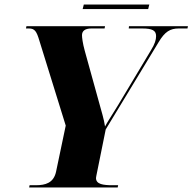

<svg xmlns="http://www.w3.org/2000/svg" viewBox="-20 -830 852 850"><path d="M346 -790H636L641 -810H351ZM109 0H501L503 -10H479C437 -10 405 -14 405 -42C405 -46 407 -53 410 -69L448 -257L682 -643C710 -690 733 -704 772 -704H810L812 -714H551L550 -704H608C655 -704 671 -695 671 -670C671 -654 666 -636 648 -607L503 -365C474 -317 457 -293 445 -270C440 -304 430 -334 417 -382L355 -606C346 -639 343 -664 343 -674C343 -692 355 -704 385 -704H443L445 -714H97L95 -704H108C134 -704 142 -691 154 -651L271 -274L228 -69C217 -20 181 -10 139 -10H111Z"/></svg>

Font: Noto Serif Display ExtraBold
Style: Italic
Weight: 800
Italic angle: -12°
Designer: Monotype Design Team
Foundry: Monotype Imaging Inc.
Version: Version 2.009